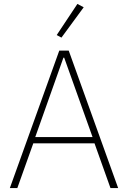

<svg xmlns="http://www.w3.org/2000/svg" viewBox="-20 -955 650 975"><path d="M541 0 460 -227H149L68 0H30L281 -698H329L580 0ZM306 -662H302L159 -259H450ZM292 -764 268 -777 373 -935 405 -918Z"/></svg>

Font: IBM Plex Sans Hebrew ExtraLight
Style: Regular
Weight: 200
Designer: Mike Abbink, Paul van der Laan, Pieter van Rosmalen, Yanek Iontef
Foundry: Bold Monday
Version: Version 1.2